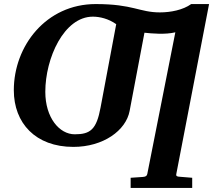

<svg xmlns="http://www.w3.org/2000/svg" viewBox="-20 -707 1089 945"><path d="M926 168 865 163C852 162 845 161 848 148L1009 -687H921C881 -658 820 -646 767 -646C666 -646 636 -687 451 -687C207 -687 48 -481 48 -263C48 -101 155 16 341 16C489 16 600 -65 618 -161L691 -546C727 -542 794 -536 843 -548L705 149C703 159 697 163 682 164L623 168V218H926ZM475 -178C455 -70 425 -46 348 -46C272 -46 203 -128 203 -255C203 -421 295 -625 437 -625C471 -625 514 -615 552 -588Z"/></svg>

Font: Veleka
Style: Bold Italic
Weight: 700
Italic angle: -12°
Designer: Stefan Peev, Context Ltd, 2016; SIL International, 1997-2014.
Foundry: Stefan Peev, Context Ltd, 2016
Version: Version 5.000